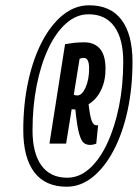

<svg xmlns="http://www.w3.org/2000/svg" viewBox="-20 -914 521 726"><path d="M232 -208Q151 -208 109.5 -263Q68 -318 68 -422Q68 -520 86.5 -605.5Q105 -691 138.5 -755.5Q172 -820 217.5 -857Q263 -894 317 -894Q398 -894 439.5 -839Q481 -784 481 -680Q481 -582 462.5 -496.5Q444 -411 410 -346Q376 -281 330.5 -244.5Q285 -208 232 -208ZM234 -242Q280 -242 318.5 -276.5Q357 -311 385.5 -372Q414 -433 430 -512Q446 -591 446 -681Q446 -767 412.5 -813.5Q379 -860 315 -860Q269 -860 230 -825.5Q191 -791 162.5 -730Q134 -669 118.5 -590Q103 -511 103 -421Q103 -335 136.5 -288.5Q170 -242 234 -242ZM167 -371 226 -747Q243 -750 260 -752Q277 -754 298 -754Q337 -754 358 -729.5Q379 -705 379 -654Q379 -608 362 -573Q345 -538 315 -520Q320 -476 326.5 -458Q333 -440 346 -440Q349 -440 351 -441L344 -371Q340 -369 333 -367.5Q326 -366 321 -366Q307 -366 297 -373.5Q287 -381 279 -409.5Q271 -438 265 -500Q261 -500 257.5 -500.5Q254 -501 251 -501L230 -371ZM272 -553Q290 -553 303.5 -583Q317 -613 317 -655Q317 -695 297 -695Q291 -695 281 -692L259 -556Q261 -555 264.5 -554Q268 -553 272 -553Z"/></svg>

Font: Georama ExtraCondensed SemiBold
Style: Italic
Weight: 600
Width: 2
Italic angle: -9°
Designer: Jean-Baptiste Levee
Foundry: Production Type
Version: Version 1.000